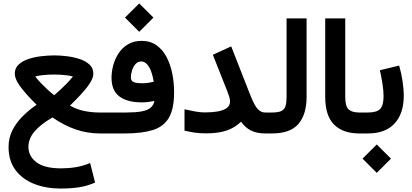

<svg xmlns="http://www.w3.org/2000/svg" viewBox="-20 -784 2422 1128"><path d="M298.1 -346.2Q315 -346.2 334.8 -345.1Q354.5 -343.9 373.7 -341.5Q392.9 -339 408.5 -334.5Q392.2 -313.8 372.9 -294Q353.6 -274.2 336.6 -258.6Q319.6 -243.1 308.7 -233.7Q297.9 -224.4 297.9 -224.4Q297.9 -224.4 286.9 -233.6Q275.9 -242.8 258.8 -258.3Q241.7 -273.9 222.5 -293.7Q203.3 -313.5 186.9 -334.5Q202 -339 221.7 -341.5Q241.4 -343.9 261.4 -345.1Q281.4 -346.2 298.1 -346.2ZM195.1 -168.7Q148.5 -136.7 111.1 -98.8Q73.7 -60.9 52 -16.8Q30.3 27.3 30.3 79.1Q30.3 160.7 71 215.1Q111.7 269.4 181.2 296.6Q250.6 323.7 336.4 323.7Q396.1 323.7 445.1 316.1Q494.1 308.4 538.6 288.6L509.6 173.7Q467.3 191.3 425.1 198.2Q382.9 205.1 338.9 205.1Q241.4 205.1 194.2 169.3Q147 133.5 147 79.1Q147 30.7 182.8 -11.5Q218.7 -53.6 288.2 -93.9Q358.4 -46 426.3 -23Q494.2 0 565.9 0H595.2V-123H565.9Q517.4 -123 472.6 -132.6Q427.8 -142.1 391.3 -163.7Q423.6 -195.2 455.1 -228.9Q486.6 -262.6 507.5 -294.4Q528.3 -326.2 528.3 -351.6Q528.3 -383.8 505.8 -404.6Q483.3 -425.5 447.9 -437.2Q412.4 -448.9 372.9 -453.7Q333.5 -458.5 299.3 -458.5Q262.7 -458.5 222.3 -453.7Q181.8 -448.9 146.6 -437.2Q111.4 -425.5 89.2 -404.5Q66.9 -383.5 66.9 -351.6Q66.9 -326.3 85.9 -295.6Q104.9 -264.8 134.2 -232.2Q163.5 -199.5 195.1 -168.7Z M714.3 -680.7 797.9 -597.1 881.4 -680.7 797.9 -763.8ZM883.1 -303.7Q867.1 -299.7 850.6 -297.3Q834.2 -294.9 818.2 -294.9Q779.6 -294.9 764.3 -302.2Q748.9 -309.6 748.9 -329.1Q748.9 -348.2 755.7 -370Q762.5 -391.8 775.9 -407.3Q789.4 -422.9 809.3 -422.9Q824.5 -422.9 836.6 -413.3Q848.6 -403.8 857.7 -387.2Q866.8 -370.6 873 -349.2Q879.3 -327.7 883.1 -303.7ZM887.1 -190.9Q882.2 -165 863.5 -150Q844.8 -135.1 809.7 -129.1Q774.5 -123 720.2 -123H575.7V0H714.8Q813.8 0 877.6 -19.9Q941.4 -39.8 972.3 -92.4Q1003.1 -144.9 1002.8 -243.2Q1002.8 -297.4 992.3 -350.6Q981.8 -403.9 959.2 -447.7Q936.5 -491.5 900 -517.7Q863.6 -543.9 812.1 -543.9Q766.2 -543.9 732.8 -524.2Q699.4 -504.5 677.7 -472.2Q656 -439.8 645.6 -401.7Q635.2 -363.5 635.2 -326.9Q635.2 -251.9 681.7 -217.2Q728.3 -182.6 812.1 -182.6Q832 -182.6 850.5 -184.8Q869 -187 887.1 -190.9Z M1064 -141.9V-16.2Q1092.4 -9.7 1122 -5.1Q1151.6 -0.5 1190.9 -0.5Q1263.7 -0.5 1312.5 -17.5Q1361.3 -34.5 1396.1 -69.1Q1421.5 -32.9 1455.9 -16.5Q1490.2 0 1538.1 0H1558.6V-123H1538.1Q1516.8 -123 1501.3 -136.6Q1485.7 -150.2 1472.9 -175.3Q1460.1 -200.4 1446.6 -235L1338.3 -511.5L1230.4 -462.2L1315.1 -248.6Q1319.8 -238 1325.7 -219Q1331.5 -200.1 1331.5 -188.5Q1331.5 -162.5 1311.1 -148.5Q1290.7 -134.5 1257.2 -129Q1223.6 -123.5 1183.6 -123.5Q1156.7 -123.5 1125 -129.3Q1093.4 -135.1 1064 -141.9Z M1539.1 0H1578.1Q1685.9 0 1733.6 -56.3Q1781.2 -112.7 1781.2 -214.8V-675.8H1663.6V-214.4Q1663.6 -181.7 1657.6 -161.5Q1651.6 -141.3 1633.4 -132.2Q1615.2 -123 1578.6 -123H1539.1Z M2103 0V-123H2090.8Q2048.3 -123 2028.3 -141Q2008.3 -159 2008.3 -214.8V-675.8H1890.6V-215.3Q1890.6 -103.8 1942.8 -51.9Q1995 0 2090.8 0Z M2352.1 -220.7Q2352.1 -261.9 2344.6 -309.8Q2337.1 -357.7 2325 -398.7L2211.8 -371.3Q2220.1 -336.3 2226.8 -293.5Q2233.4 -250.7 2233.4 -219.2Q2233.4 -163.9 2212.9 -143.5Q2192.4 -123 2141.6 -123H2083.2V0H2141.6Q2244.8 0 2298.4 -58.8Q2352.1 -117.6 2352.1 -220.7ZM2109.8 147.9 2193.4 231.5 2277 147.9 2193.4 64.8Z"/></svg>

Font: Vazir Variable Regular
Style: Regular
Weight: 400
Designer: Saber Rastikerdar
Foundry: Saber Rastikerdar
Version: Version 30.1.0